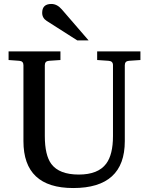

<svg xmlns="http://www.w3.org/2000/svg" viewBox="-20 -928 743 960"><path d="M422.9 -726.1H366.2L213.9 -823.2Q190.9 -837.9 190.9 -863.8Q190.9 -908.2 236.8 -908.2Q265.6 -908.2 289.1 -880.9ZM682.1 -627.9 625 -624Q604 -622.6 604 -602.1V-222.2Q604 12.2 346.2 12.2Q97.2 12.2 97.2 -222.2V-602.1Q97.2 -622.6 76.2 -624L22.9 -627.9V-670.9H282.2V-627.9L225.1 -624Q204.1 -622.6 204.1 -602.1V-248Q204.1 -151.9 236.8 -107.9Q276.4 -55.2 374 -55.2Q470.7 -55.2 511.2 -109.9Q544.9 -155.3 544.9 -248V-602.1Q544.9 -622.6 522.9 -624L465.8 -627.9V-670.9H682.1Z"/></svg>

Font: Ezra SIL SR
Style: Regular
Weight: 400
Designer: Development by SIL's NRSI team. OpenType tables by Ralph Hancock ( hancock@dircon.co.uk ).
Foundry: Development by SIL's NRSI team.
Version: Version 2.51; 2007